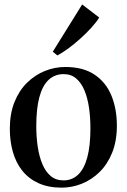

<svg xmlns="http://www.w3.org/2000/svg" viewBox="-20 -829 568 860"><path d="M24 -252Q24 -320 44.8 -371.8Q65.5 -423.5 101.2 -458.5Q137 -493.5 181.2 -511.2Q225.5 -529 272.5 -529Q352.5 -529 403.8 -494.5Q455 -460 479.2 -400.5Q503.5 -341 503.5 -266Q503.5 -198 482.8 -146Q462 -94 426.5 -59Q391 -24 346.8 -6.2Q302.5 11.5 256 11.5Q196.5 11.5 152.5 -8.5Q108.5 -28.5 80 -64.2Q51.5 -100 37.8 -148Q24 -196 24 -252ZM264.5 -21Q303 -21 330 -46.8Q357 -72.5 371 -124.2Q385 -176 385 -253.5Q385 -302 378.8 -345.8Q372.5 -389.5 358.5 -423.5Q344.5 -457.5 321.5 -477.2Q298.5 -497 265 -497Q225.5 -497 198 -471.5Q170.5 -446 156.5 -394.5Q142.5 -343 142.5 -264Q142.5 -215.5 149 -171.8Q155.5 -128 169.8 -94Q184 -60 207.2 -40.5Q230.5 -21 264.5 -21ZM236.5 -581 216.5 -597.5 348 -809 424.5 -750.5Q411 -729 388.5 -704.2Q366 -679.5 339.2 -655.5Q312.5 -631.5 286 -612Q259.5 -592.5 237.5 -581Z"/></svg>

Font: Merriweather 120pt Medium
Style: Regular
Weight: 500
Version: Version 2.100